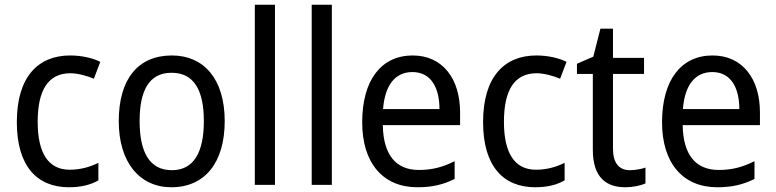

<svg xmlns="http://www.w3.org/2000/svg" viewBox="-20 -780 3272 810"><path d="M271 10C321 10 362 0 395 -19V-93C360 -76 321 -64 274 -64C184 -64 139 -134 139 -266C139 -401 184 -471 277 -471C308 -471 347 -460 376 -448L403 -519C372 -535 325 -546 276 -546C140 -546 51 -455 51 -265C51 -78 137 10 271 10Z M928 -269C928 -448 839 -546 705 -546C562 -546 481 -446 481 -269C481 -95 569 10 703 10C845 10 928 -95 928 -269ZM569 -269C569 -400 610 -473 704 -473C798 -473 840 -400 840 -269C840 -138 798 -62 705 -62C611 -62 569 -138 569 -269Z M1140 0V-760H1055V0Z M1380 0V-760H1295V0Z M1721 -546C1589 -546 1508 -443 1508 -264C1508 -94 1594 10 1741 10C1804 10 1849 -1 1898 -25V-100C1848 -75 1804 -63 1747 -63C1650 -63 1597 -127 1595 -252H1921V-306C1921 -447 1848 -546 1721 -546ZM1720 -476C1799 -476 1834 -409 1834 -320H1596C1604 -421 1647 -476 1720 -476Z M2238 10C2288 10 2329 0 2362 -19V-93C2327 -76 2288 -64 2241 -64C2151 -64 2106 -134 2106 -266C2106 -401 2151 -471 2244 -471C2275 -471 2314 -460 2343 -448L2370 -519C2339 -535 2292 -546 2243 -546C2107 -546 2018 -455 2018 -265C2018 -78 2104 10 2238 10Z M2637 -62C2592 -62 2566 -92 2566 -153V-468H2697V-536H2566V-659H2513L2483 -541L2414 -511V-468H2481V-148C2481 -30 2539 10 2618 10C2649 10 2683 3 2703 -6V-73C2686 -67 2660 -62 2637 -62Z M2986 -546C2854 -546 2773 -443 2773 -264C2773 -94 2859 10 3006 10C3069 10 3114 -1 3163 -25V-100C3113 -75 3069 -63 3012 -63C2915 -63 2862 -127 2860 -252H3186V-306C3186 -447 3113 -546 2986 -546ZM2985 -476C3064 -476 3099 -409 3099 -320H2861C2869 -421 2912 -476 2985 -476Z"/></svg>

Font: Noto Sans Devanagari SemiCondensed
Style: Regular
Weight: 400
Width: 4
Designer: Jelle Bosma - Monotype Design Team
Foundry: Monotype Imaging Inc.
Version: Version 2.004